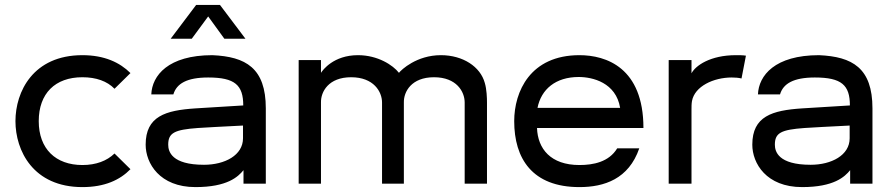

<svg xmlns="http://www.w3.org/2000/svg" viewBox="-20 -749 3643 783"><path d="M316 14C407 14 469 -15 512 -59L447 -123C416 -93 372 -76 316 -76C207 -76 138 -142 138 -255C138 -368 205 -434 316 -434C372 -434 417 -418 447 -387L512 -451C469 -494 406 -524 316 -524C115 -524 43 -375 43 -255C43 -135 115 14 316 14Z M780 -729 676 -591H762L829 -682L895 -591H981L877 -729ZM777 14C907 14 951 -28 973 -55V0H1064V-307C1064 -472 982 -518 846 -524C666 -524 600 -441 597 -364H687C700 -408 742 -433 829 -433C938 -433 972 -402 972 -319L777 -307C655 -299 574 -275 574 -159C574 -83 631 14 777 14ZM812 -77C680 -77 666 -131 666 -159C666 -207 691 -220 787 -227C805 -228 902 -234 971 -237V-185C971 -116 897 -77 812 -77Z M1289 0V-331C1288 -375 1320 -434 1412 -434C1504 -434 1538 -375 1538 -331V0H1627V-331C1626 -375 1658 -434 1750 -434C1842 -434 1875 -375 1875 -331V0H1966V-331C1966 -348 1965 -385 1957 -411C1939 -477 1868 -524 1778 -524C1679 -524 1616 -464 1607 -452C1583 -483 1521 -524 1440 -524C1340 -524 1296 -463 1289 -452V-504H1198V0Z M2343 14C2444 14 2544 -19 2587 -144H2497C2463 -88 2399 -76 2343 -76C2226 -76 2173 -142 2170 -227H2604C2604 -473 2452 -524 2343 -524C2142 -524 2077 -375 2077 -255C2077 -103 2150 14 2343 14ZM2172 -309C2187 -385 2246 -435 2340 -435C2397 -435 2492 -412 2509 -309Z M2800 0V-302C2800 -313 2800 -326 2802 -337C2813 -397 2890 -433 2964 -433C2978 -433 2991 -432 3004 -429L3022 -522C3009 -524 2996 -524 2981 -524C2876 -524 2816 -481 2800 -450V-504H2707V0Z M3251 14C3381 14 3425 -28 3447 -55V0H3538V-307C3538 -472 3456 -518 3320 -524C3140 -524 3074 -441 3071 -364H3161C3174 -408 3216 -433 3303 -433C3412 -433 3446 -402 3446 -319L3251 -307C3129 -299 3048 -275 3048 -159C3048 -83 3105 14 3251 14ZM3286 -77C3154 -77 3140 -131 3140 -159C3140 -207 3165 -220 3261 -227C3279 -228 3376 -234 3445 -237V-185C3445 -116 3371 -77 3286 -77Z"/></svg>

Font: Hibana SubMedium
Style: Regular
Weight: 500
Width: 6
Designer: pygmalion
Foundry: ybstudio
Version: Version 0.930;hotconv 1.0.109;makeotfexe 2.5.65596